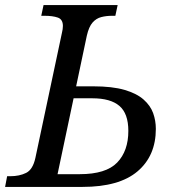

<svg xmlns="http://www.w3.org/2000/svg" viewBox="-41 -734 674 754"><path d="M-21 0 -13 -42H0Q35 -42 61.5 -55Q88 -68 98 -114L202 -604Q206 -620 206 -632Q206 -658 186 -665Q166 -672 134 -672H121L130 -714H421L412 -672H399Q377 -672 357 -667Q337 -662 322.5 -645.5Q308 -629 300 -594L258 -395H325Q400 -395 448 -381Q496 -367 523 -343Q550 -319 560.5 -289.5Q571 -260 571 -228Q571 -122 499 -61Q427 0 283 0ZM272 -50Q375 -50 419 -95.5Q463 -141 463 -220Q463 -288 428 -318Q393 -348 322 -348H248L185 -50Z"/></svg>

Font: NotoSerif-Italic
Style: Regular
Weight: 400
Italic angle: -12°
Designer: Monotype Design Team
Foundry: Monotype Imaging Inc.
Version: Version 2.007; ttfautohint (v1.8) -l 8 -r 50 -G 200 -x 14 -D